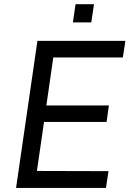

<svg xmlns="http://www.w3.org/2000/svg" viewBox="-20 -924 641 944"><path d="M59 0 164 -723H596.5L584 -641.5H242L208 -405.5H515.5L504 -324.5H196.5L161.5 -83.5L513.5 -82.5L501 0ZM338.5 -814 351.5 -903.5H442L429 -814Z"/></svg>

Font: Public Sans
Style: Italic
Weight: 400
Italic angle: -8°
Designer: The Public Sans project authors (U.S. Web Design System). Libre Franklin designed by Pablo Impallari and Rodrigo Fuenzal
Version: Version 1.008; ttfautohint (v1.8.1) -l 8 -r 50 -G 200 -x 14 